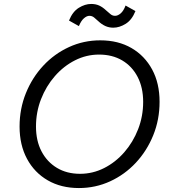

<svg xmlns="http://www.w3.org/2000/svg" viewBox="-20 -935 858 971"><path d="M487 -731Q578 -731 645 -692Q712 -653 749.5 -583.5Q787 -514 787 -420Q787 -330 755 -251Q723 -172 667 -112Q611 -52 537 -18Q463 16 379 16Q289 16 221.5 -23Q154 -62 116.5 -132Q79 -202 79 -295Q79 -385 111 -464Q143 -543 199 -603Q255 -663 329 -697Q403 -731 487 -731ZM481 -659Q417 -659 359.5 -630Q302 -601 257.5 -550Q213 -499 187.5 -433.5Q162 -368 162 -295Q162 -223 190 -169.5Q218 -116 268 -86Q318 -56 385 -56Q449 -56 506.5 -85Q564 -114 608.5 -165Q653 -216 678.5 -281.5Q704 -347 704 -420Q704 -492 676 -546Q648 -600 598 -629.5Q548 -659 481 -659ZM441 -915Q464 -915 481.5 -907Q499 -899 516 -883Q527 -874 537.5 -864.5Q548 -855 562 -855Q576 -855 590.5 -867.5Q605 -880 615 -907L665 -879Q647 -834 615.5 -814.5Q584 -795 553 -795Q531 -795 512.5 -803.5Q494 -812 477 -828Q467 -837 456.5 -846Q446 -855 432 -855Q419 -855 404.5 -842.5Q390 -830 379 -803L329 -831Q347 -876 378.5 -895.5Q410 -915 441 -915Z"/></svg>

Font: Wix Madefor Text
Style: Italic
Weight: 400
Italic angle: -12°
Designer: Dalton Maag Ltd
Foundry: Dalton Maag Ltd
Version: Version 3.100